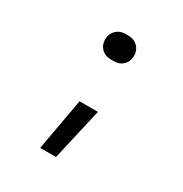

<svg xmlns="http://www.w3.org/2000/svg" viewBox="-167 -689 934 978"><g transform="rotate(30 300.0 -200.0)"><path d="M290 -410Q257 -410 236 -431Q215 -452 215 -485Q215 -517 236.5 -538.5Q258 -560 290 -560H310Q342 -560 363.5 -538.5Q385 -517 385 -485Q385 -452 364 -431Q343 -410 310 -410ZM205 160 260 -146H368L298 160Z"/></g></svg>

Font: JetBrainsMonoNL NF
Style: Regular
Weight: 400
Designer: Philipp Nurullin, Konstantin Bulenkov
Foundry: JetBrains
Version: Version 2.304; ttfautohint (v1.8.4.7-5d5b);Nerd Fonts 3.2.1